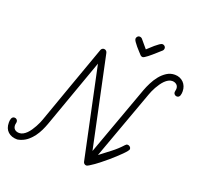

<svg xmlns="http://www.w3.org/2000/svg" viewBox="-149 -1045 1273 1225"><g transform="rotate(20 487.5 -433.0)"><path d="M24.9 -117.2Q34.2 -117.2 40.3 -110.8Q46.4 -104.5 46.4 -95.2Q46.4 -89.8 44.7 -85Q43 -80.1 43 -74.7Q43 -54.7 54.4 -44.7Q65.9 -34.7 85 -34.7Q98.1 -34.7 110.8 -41.5Q123.5 -48.3 134.8 -59.6Q146 -70.8 155.8 -85.2Q165.5 -99.6 173.6 -114.3Q181.6 -128.9 187.7 -142.6Q193.8 -156.2 197.3 -166.5L293.9 -438.5L391.1 -710Q393.6 -716.3 398.9 -720.2Q404.3 -724.1 411.1 -724.1Q419.4 -724.1 425.5 -718.8Q431.6 -713.4 433.1 -705.6L564 -86.9L736.8 -563Q745.6 -586.9 759.8 -615.2Q773.9 -643.6 793.2 -667.7Q812.5 -691.9 837.4 -708Q862.3 -724.1 892.6 -724.1Q910.6 -724.1 925.8 -717.8Q940.9 -711.4 951.7 -700.4Q962.4 -689.5 968.5 -674.3Q974.6 -659.2 974.6 -641.1Q974.6 -634.8 973.9 -627.2Q973.1 -619.6 970.7 -613Q968.3 -606.4 963.4 -602.1Q958.5 -597.7 950.2 -597.7Q941.4 -597.7 934.8 -604Q928.2 -610.4 928.2 -619.1Q928.2 -625 929.9 -630.6Q931.6 -636.2 931.6 -642.1Q931.6 -660.6 919.7 -670.7Q907.7 -680.7 890.1 -680.7Q877 -680.7 864.5 -673.8Q852.1 -667 840.8 -655.8Q829.6 -644.5 819.6 -630.1Q809.6 -615.7 801.5 -601.1Q793.5 -586.4 787.4 -572.8Q781.2 -559.1 777.8 -548.8L605.5 -74.7Q642.1 -103 678.5 -130.6Q714.8 -158.2 746.1 -192.9Q749.5 -196.8 753.2 -199Q756.8 -201.2 762.2 -201.2Q771 -201.2 777.8 -194.8Q784.7 -188.5 784.7 -179.7Q784.7 -174.8 776.1 -164.1Q767.6 -153.3 753.2 -138.9Q738.8 -124.5 720.5 -107.7Q702.1 -90.8 682.1 -73.7Q662.1 -56.6 642.3 -41Q622.6 -25.4 605.5 -13.2Q588.4 -1 575.9 6.3Q563.5 13.7 558.1 13.7Q550.8 13.7 544.7 8.8Q538.6 3.9 537.1 -3.4L406.2 -622.6L238.3 -152.3Q230 -129.4 218.8 -106Q207.5 -82.5 192.4 -61.8Q177.2 -41 158 -24.4Q138.7 -7.8 114.7 1Q112.8 2 108.9 3.2Q105 4.4 100.8 5.4Q96.7 6.3 92.8 7.3Q88.9 8.3 86.9 8.3Q47.9 8.3 24.2 -13.2Q0.5 -34.7 0.5 -74.7Q0.5 -81.1 1.2 -88.4Q2 -95.7 4.4 -102.1Q6.8 -108.4 11.7 -112.8Q16.6 -117.2 24.9 -117.2ZM659.7 -759.3Q649.4 -759.3 642.1 -767.6Q637.7 -772.9 626.7 -784.4Q615.7 -795.9 604.7 -809.1Q593.8 -822.3 585.2 -834.5Q576.7 -846.7 576.7 -854Q576.7 -861.8 582.5 -868.9Q588.4 -876 596.7 -876Q602.1 -876 606.9 -874Q611.8 -872.1 615.2 -868.2L662.1 -812.5Q668 -817.4 679.7 -828.6Q691.4 -839.8 704.8 -851.3Q718.3 -862.8 731 -871.6Q743.7 -880.4 751 -880.4Q759.3 -880.4 766.1 -874.5Q772.9 -868.7 772.9 -860.4Q772.9 -855 771 -850.1Q769 -845.2 765.1 -841.8Q761.2 -838.4 752.9 -831.1Q744.6 -823.7 734.4 -814.5Q724.1 -805.2 712.6 -795.4Q701.2 -785.6 690.9 -777.6Q680.7 -769.5 672.1 -764.4Q663.6 -759.3 659.7 -759.3Z"/></g></svg>

Font: Helvetia Verbundene
Style: Regular
Weight: 400
Designer: Peter Wiegel, original typeface by Carl Albert Fahrenwaldt 1901
Foundry: Peter Wiegel
Version: Version 2.000